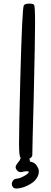

<svg xmlns="http://www.w3.org/2000/svg" viewBox="-20 -910 287 1088"><path d="M115.2 -879.9Q122.1 -889.6 146.5 -889.6Q165 -889.6 172.9 -882.8Q178.7 -877 178.7 -778.3Q178.7 -687.5 170.9 -348.6Q163.1 -74.2 163.1 -32.2Q163.1 -21.5 151.4 -13.7Q149.4 -12.7 146.5 -11.7Q148.4 -5.9 149.4 0Q149.4 3.9 149.4 5.9Q157.2 5.9 169.4 11.7Q181.6 17.6 190.9 33.2Q200.2 48.8 200.2 59.6Q200.2 70.3 197.3 80.6Q194.3 90.8 185.1 104Q175.8 117.2 162.6 126Q149.4 134.8 133.8 142.6Q102.5 157.2 74.2 158.2Q72.3 158.2 71.3 158.2Q56.6 158.2 50.8 146.5Q46.9 139.6 46.9 132.3Q46.9 125 50.8 118.2Q58.6 103.5 73.7 102.5Q88.9 101.6 108.4 91.8Q135.7 78.1 140.6 69.3Q144.5 65.4 143.6 63.5Q142.6 60.5 130.4 60.5Q118.2 60.5 104.5 64.5Q101.6 65.4 97.7 65.4Q84 65.4 75.2 53.7Q68.4 44.9 68.4 37.1Q68.4 31.2 73.2 23.4Q75.2 19.5 80.1 13.7Q93.8 -2 94.7 -8.8Q95.7 -12.7 97.7 -15.6Q96.7 -16.6 95.7 -17.6Q87.9 -27.3 87.9 -94.7Q87.9 -179.7 94.7 -450.2Q105.5 -869.1 115.2 -879.9Z"/></svg>

Font: sage sans
Style: Regular
Weight: 400
Version: Version 001.032